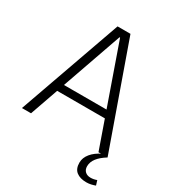

<svg xmlns="http://www.w3.org/2000/svg" viewBox="-208 -822 1034 1134"><g transform="rotate(30 308.5 -255.0)"><path d="M257 -700H345L593 0H531L303 -650H299L71 0H9ZM125 -242H476V-192H125ZM557 190Q514 190 489 170.5Q464 151 464 109Q464 76 488 46.5Q512 17 556 -4L593 0Q554 24 534 50Q514 76 514 105Q514 128 528 141Q542 154 565 154Q586 154 607 146L617 178Q604 183 588.5 186.5Q573 190 557 190Z"/></g></svg>

Font: Pathway Extreme 8pt Thin
Style: Regular
Weight: 100
Designer: Eduardo Rodriguez Tunni
Foundry: Eduardo Rodriguez Tunni
Version: Version 1.000